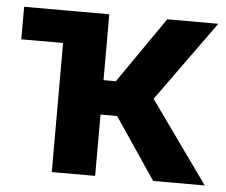

<svg xmlns="http://www.w3.org/2000/svg" viewBox="-44 -596 762 646"><g transform="rotate(5 337.0 -273.0)"><path d="M153.3 -545.9H299.8V-323.2H341.3L495.6 -545.9H668L473.1 -275.4L669.9 0H495.6L356 -207H299.8V0H153.3ZM12.2 -545.9H207V-436H12.2Z"/></g></svg>

Font: Inter RS Variable
Style: Regular
Weight: 400
Designer: Rasmus Andersson (customised by Maria Ramos and Noel Pretorius)
Foundry: rsms
Version: Version 3.001;Glyphs 3.2.3 (3260)